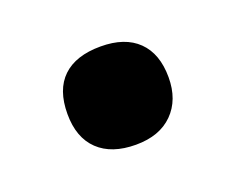

<svg xmlns="http://www.w3.org/2000/svg" viewBox="-45 -222 376 305"><g transform="rotate(-20 142.5 -70.0)"><path d="M57 -70Q57 -111 79 -132Q101 -153 143 -153Q184 -153 206 -131.5Q228 -110 228 -70Q228 -32 205.5 -9.5Q183 13 143 13Q102 13 79.5 -8.5Q57 -30 57 -70Z"/></g></svg>

Font: OpenSansMMV
Style: Bold
Weight: 700
Foundry: Ascender Corporation
Version: Version 4.001